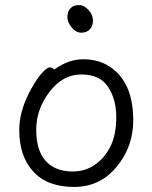

<svg xmlns="http://www.w3.org/2000/svg" viewBox="-20 -720 602 758"><path d="M347 -639Q347 -617 334.5 -604Q322 -591 301 -591Q280 -591 263 -611.5Q246 -632 246 -653Q246 -674 258 -687Q270 -700 291 -700Q312 -700 329.5 -680.5Q347 -661 347 -639ZM194 -445Q249 -486 309 -486Q369 -486 413 -457Q506 -396 506 -245Q506 -143 444 -66Q378 18 272.5 18Q167 18 111.5 -42.5Q56 -103 56 -207Q56 -287 106 -374Q126 -410 146 -432Q166 -454 176.5 -454Q187 -454 194 -445ZM267 -43Q316 -43 354.5 -69.5Q393 -96 416 -142Q439 -188 439 -258Q439 -328 406.5 -377Q374 -426 301 -426Q228 -426 175.5 -357.5Q123 -289 123 -207.5Q123 -126 160.5 -84.5Q198 -43 267 -43Z"/></svg>

Font: QiushuiShotai Bright
Style: Regular
Weight: 400
Designer: Christian Thalmann (Catharsis Fonts)
Version: Version 1.250;